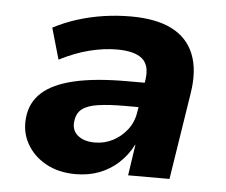

<svg xmlns="http://www.w3.org/2000/svg" viewBox="-43 -560 729 619"><g transform="rotate(5 321.5 -250.0)"><path d="M223 11Q167 11 126 -12Q85 -35 64 -73Q43 -111 48 -157Q53 -206 88 -238Q123 -270 191 -286Q259 -302 362 -302H437L425 -222H363Q311 -222 276.5 -217Q242 -212 224.5 -198.5Q207 -185 204 -159Q200 -130 220 -113Q240 -96 276 -96Q307 -96 334 -110Q361 -124 380 -148.5Q399 -173 404 -207L421 -312Q428 -359 403 -380Q378 -401 321 -401Q280 -401 233.5 -389.5Q187 -378 136 -352L107 -453Q143 -472 184 -485Q225 -498 268.5 -504.5Q312 -511 357 -511Q439 -511 490 -485Q541 -459 561.5 -407.5Q582 -356 570 -281L526 0H392L407 -100H406Q388 -65 360.5 -40Q333 -15 298.5 -2Q264 11 223 11Z"/></g></svg>

Font: Nunito Sans 8pt ExtraBold
Style: Italic
Weight: 800
Italic angle: -9°
Version: Version 3.101;gftools[0.9.27]